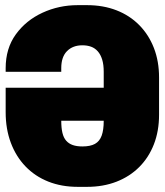

<svg xmlns="http://www.w3.org/2000/svg" viewBox="-20 -716 640 746"><path d="M282 10Q219 10 167.5 -10.5Q116 -31 79 -69.5Q42 -108 22 -161.5Q2 -215 2 -280V-375H383V-437Q383 -465 377 -484.5Q371 -504 360 -516.5Q349 -529 334 -534.5Q319 -540 300 -540Q263 -540 240.5 -517.5Q218 -495 218 -451V-437H2V-451Q2 -528 41.5 -582.5Q81 -637 145 -666.5Q209 -696 282 -696H318Q381 -696 432.5 -676Q484 -656 521 -618.5Q558 -581 578 -529.5Q598 -478 598 -415V-270Q598 -207 578 -155.5Q558 -104 521 -67Q484 -30 432.5 -10Q381 10 318 10ZM300 -147Q331 -147 349 -157Q367 -167 375 -189Q383 -211 383 -247H218Q218 -219 222.5 -200Q227 -181 237 -169.5Q247 -158 262.5 -152.5Q278 -147 300 -147Z"/></svg>

Font: Chivo Mono Medium Black
Style: Regular
Weight: 900
Monospace: yes
Version: Version 1.008